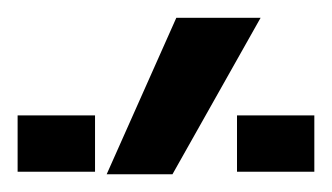

<svg xmlns="http://www.w3.org/2000/svg" viewBox="-42 -715 377 218"><path d="M-22 -520V-584H65.9V-520ZM79.1 -517.1 158.2 -694.8H253.9L153.8 -517.1ZM227.1 -520V-584H314.9V-520Z"/></svg>

Font: CMU Bright
Style: SemiBold
Weight: 600
Version: Version 0.7.0